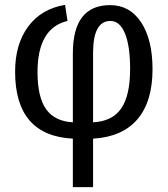

<svg xmlns="http://www.w3.org/2000/svg" viewBox="-20 -560 688 788"><path d="M606 -276Q606 -143 544 -70.5Q482 2 362 9V208H279V9Q42 -3 42 -266Q42 -379 96 -451.5Q150 -524 247 -540L257 -474Q134 -445 134 -264Q134 -161 169.5 -111.5Q205 -62 279 -58V-341Q279 -539 432 -539Q513 -539 559.5 -468Q606 -397 606 -276ZM514 -277Q514 -371 493 -422.5Q472 -474 433 -474Q362 -474 362 -343V-58Q441 -62 477.5 -115Q514 -168 514 -277Z"/></svg>

Font: Libra Sans
Style: Regular
Weight: 400
Foundry: Context Ltd
Version: Version 1.002